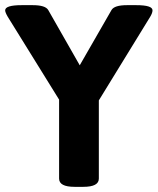

<svg xmlns="http://www.w3.org/2000/svg" viewBox="-26 -722 611 744"><path d="M203 -30V-336L4 -657Q-6 -674 -6 -682Q-6 -702 58 -702H101Q150 -702 161 -683L283 -469L406 -683Q417 -702 466 -702H502Q565 -702 565 -682Q565 -672 556 -657L357 -333V-30Q357 2 297 2H263Q203 2 203 -30Z"/></svg>

Font: Asap-Bold
Style: Bold
Weight: 700
Designer: Pablo Cosgaya
Foundry: Omnibus-Type
Version: Version 2.000; ttfautohint (v1.8)